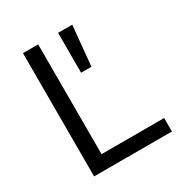

<svg xmlns="http://www.w3.org/2000/svg" viewBox="-165 -828 903 951"><g transform="rotate(-30 286.0 -352.5)"><path d="M100 0V-705H187V-77H545V0ZM301 -477V-705H382L360 -477Z"/></g></svg>

Font: Nunito Sans 9pt
Style: Regular
Weight: 400
Version: Version 3.101;gftools[0.9.27]